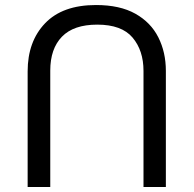

<svg xmlns="http://www.w3.org/2000/svg" viewBox="-20 -734 771 764"><path d="M640 -452Q640 -526 610 -585.5Q580 -645 518.5 -679.5Q457 -714 362 -714Q229 -714 159.5 -641.5Q90 -569 90 -450V10H180V-453Q180 -540 226.5 -588Q273 -636 367 -636Q464 -636 507.5 -584.5Q551 -533 551 -452V10H640Z"/></svg>

Font: malayalam15
Style: Book
Weight: 400
Designer: Jelle Bosma - Monotype Design Team
Foundry: Monotype Imaging Inc.
Version: Version 2.003